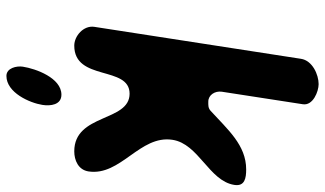

<svg xmlns="http://www.w3.org/2000/svg" viewBox="-222 -558 988 583"><g transform="rotate(90 271.5 -267.0)"><path d="M183 157C180 176 187 207 211 207C262 207 293 136 299 98C303 73 299 40 268 40C217 40 189 118 183 157ZM236 -741C207 -741 164 -722 159 -687L62 -60C57 -27 90 1 119 1C228 1 179 -167 265 -167C351 -167 325 1 440 1C467 1 496 -11 501 -42C516 -140 390 -198 405 -297C417 -377 530 -408 542 -485C547 -517 521 -521 495 -521C421 -521 374 -465 317 -413C308 -405 299 -406 289 -406C269 -406 256 -426 259 -447L297 -693C302 -724 258 -741 236 -741Z"/></g></svg>

Font: Asimov Print
Style: Regular
Weight: 500
Designer: Google
Version: Version 2.000980: 2014